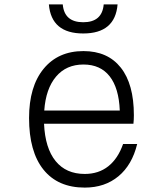

<svg xmlns="http://www.w3.org/2000/svg" viewBox="-20 -838 740 872"><path d="M603 -184Q580 -89 518 -37.5Q456 14 365 14Q243 14 177.5 -67.5Q112 -149 112 -302Q112 -445 178 -525.5Q244 -606 359 -606Q469 -606 528.5 -531Q588 -456 588 -315Q588 -305 587.5 -295Q587 -285 586 -276H180Q185 -165 232.5 -106.5Q280 -48 365 -48Q428 -48 472 -83Q516 -118 539 -184ZM359 -545Q281 -545 234.5 -490Q188 -435 181 -336H524Q520 -438 478 -491.5Q436 -545 359 -545ZM265 -818Q272 -737 358 -737Q444 -737 451 -818H514Q503 -686 358 -686Q213 -686 202 -818Z"/></svg>

Font: Martian Mono ExtraLight
Style: Regular
Weight: 200
Monospace: yes
Designer: Roman Shamin
Foundry: Evil Martians
Version: Version 1.000; ttfautohint (v1.8.4.7-5d5b)